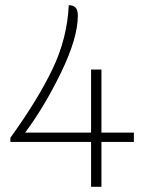

<svg xmlns="http://www.w3.org/2000/svg" viewBox="-20 -720 562 740"><path d="M331 -173H20V-189Q126 -336 182.5 -454Q239 -572 245 -700Q262 -700 271 -691Q280 -682 280 -660Q280 -574 216 -442Q152 -310 77 -209H331V-452H371V-209H496V-173H371V0H331Z"/></svg>

Font: Krub ExtraLight
Style: Regular
Weight: 275
Designer: Ekaluck Peanpanawate
Foundry: Cadson Demak Co.,Ltd.
Version: Version 1.000; ttfautohint (v1.6)